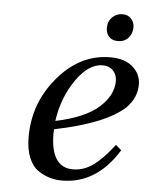

<svg xmlns="http://www.w3.org/2000/svg" viewBox="-51 -722 608 777"><g transform="rotate(5 253.0 -334.0)"><path d="M357 -619Q357 -646 374 -663Q391 -680 416 -680Q438 -680 451 -665.5Q464 -651 464 -631Q464 -605 448 -587.5Q432 -570 406 -570Q383 -570 370 -583.5Q357 -597 357 -619ZM80 -152Q80 -286 163 -388Q255 -502 382 -502Q441 -502 473.5 -473Q506 -444 506 -402Q506 -348 464 -306Q386 -234 180 -192Q179 -185 179 -176Q179 -37 270 -37Q297 -37 321.5 -47.5Q346 -58 368 -77.5Q390 -97 403.5 -112.5Q417 -128 435 -151L458 -131Q370 12 229 12Q204 12 181 5.5Q158 -1 133.5 -17Q109 -33 94.5 -67.5Q80 -102 80 -152ZM182 -226Q301 -251 356.5 -300.5Q412 -350 412 -408Q412 -434 396 -450.5Q380 -467 354 -467Q296 -467 245.5 -393.5Q195 -320 182 -226Z"/></g></svg>

Font: Lingua Franca
Style: Italic
Weight: 400
Italic angle: -13°
Version: Version 1.19